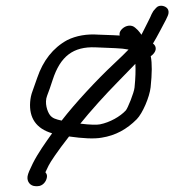

<svg xmlns="http://www.w3.org/2000/svg" viewBox="-20 -558 599 659"><path d="M108.7 81C126.3 81 138.6 65.6 140.9 51C141.9 44.6 141.4 39.8 135.8 33.3C137.8 29 142.1 19.8 146.7 10.5C153.3 -2.5 175.3 -36.2 217 -89.6C264.5 -82.8 303.3 -80.8 329 -85.5C376.5 -92.9 415.5 -114.5 449.4 -148.8C469.3 -168.9 493.3 -224.7 497 -258.7C501.9 -305.8 502.4 -340.3 497.4 -365.3C501.9 -367.8 508.7 -374.4 511.8 -380.7C517.5 -391.8 513.7 -402.5 505 -408.5C519.4 -431.7 540.5 -473.6 550.1 -491.2L550.2 -491.6L554.9 -501.7C558.1 -508.2 560.1 -516.4 557.4 -523.7C554.9 -530.4 549.1 -534.3 543.1 -536.5C537 -538.6 529.5 -539.4 521.9 -535.9C517.2 -533.8 506.3 -520.1 506.3 -520.1L500.2 -509.2L499.8 -508.2C497.9 -503.2 494 -495 488.5 -484.3C479.7 -467.5 473.9 -454.3 465.5 -438.7C462.3 -443.3 458.4 -448.8 453.8 -453.7L453.6 -454L444.8 -462.2C431.5 -474.9 412.1 -470.7 400.3 -459.9C393.4 -453.9 388.7 -446.2 390.8 -436C385.4 -436.3 375.8 -436.9 369.1 -437.2L317.2 -439.1C278.9 -441.9 241.5 -435.8 210.6 -420.3C161.7 -393.6 127.7 -349.6 107.7 -290.8C100.9 -270.6 95.5 -255.4 91.6 -245.2C87.1 -233.5 84.5 -221.1 83.5 -208.1C79.4 -153.2 104.3 -116.5 158.9 -100.5C136.7 -69.4 110.7 -33.1 92.7 2.6C82.1 24.4 76.1 37.4 74.6 47C71.7 65.1 83.7 81 102.7 81ZM317.5 -205.8C361.5 -255 406.4 -298.7 444.6 -338.9C445.9 -317.9 445.1 -290.1 441.8 -257.8C440 -239.3 418.1 -185.8 411.8 -179C392.6 -158.1 357.2 -137.9 323.1 -131.2C312.6 -129.1 289.9 -129.4 255.7 -133.6C271.9 -153.7 292.8 -178.3 317.5 -205.8ZM369.6 -337.7C314.1 -285.9 238 -204.3 191.6 -144.1C171.7 -148.4 160.2 -152 151.8 -162.6C142.4 -174.5 132.1 -205 141.6 -229.2C147.7 -244.9 154.2 -263.2 160.8 -284C187 -364.7 231.1 -398.8 308.1 -395.5C323.8 -394.8 346.4 -393.9 375.8 -392.7C394.4 -391.9 408 -390.5 421.2 -387.9C411.4 -377.5 392.6 -359.2 369.6 -337.7Z"/></svg>

Font: MewTooHand
Style: BdIta
Weight: 400
Designer: Mew Too, Robert Jablonski
Version: Version 0.77